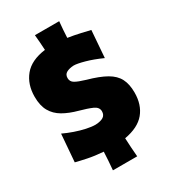

<svg xmlns="http://www.w3.org/2000/svg" viewBox="-253 -1055 1191 1338"><g transform="rotate(-30 342.0 -385.5)"><path d="M444.8 -928.7Q441.4 -895.5 439.2 -863.5Q437 -831.5 435.5 -799.8Q486.3 -792 533.2 -781.2Q580.1 -770.5 608.4 -763.7L591.8 -546.9Q521.5 -578.6 463.1 -594.7Q404.8 -610.8 377.4 -610.8Q341.3 -608.9 319.1 -596.7Q296.9 -584.5 296.9 -555.7Q296.9 -526.9 322.3 -512Q347.7 -497.1 403.8 -480.5Q497.1 -454.6 551.3 -423.6Q605.5 -392.6 628.4 -347.9Q651.4 -303.2 651.4 -236.3Q651.4 -137.7 599.4 -75Q547.4 -12.2 435.1 7.8Q436.5 43.9 439 81.5Q441.4 119.1 444.8 158.7H249.5Q252.9 121.1 255.4 85Q257.8 48.8 259.3 14.2Q189 8.8 136 -2.2Q83 -13.2 46.9 -22.5L64.5 -243.7Q102.5 -225.6 146.2 -210.4Q189.9 -195.3 231.4 -186.3Q272.9 -177.2 304.7 -177.2Q346.7 -179.2 367.9 -192.9Q389.2 -206.5 389.2 -236.3Q389.2 -269.5 350.8 -286.4Q312.5 -303.2 251.5 -319.8Q182.6 -338.4 133.8 -366.7Q85 -395 59.1 -440.7Q33.2 -486.3 33.2 -557.6Q33.2 -657.2 87.9 -723.6Q142.6 -790 258.8 -805.2Q257.3 -835.4 254.9 -866.2Q252.4 -897 249.5 -928.7Z"/></g></svg>

Font: Pinar DS1 Black
Style: Regular
Weight: 900
Designer: Amin Abedi
Version: Version 3.000